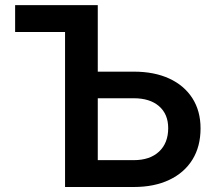

<svg xmlns="http://www.w3.org/2000/svg" viewBox="-20 -748 866 768"><path d="M40.5 -620.1V-727.5H371.1V-461.4H515.1Q597.2 -461.4 657 -433.8Q716.8 -406.2 749.5 -355.2Q782.2 -304.2 782.2 -234.4Q782.2 -162.1 749.8 -109.6Q717.3 -57.1 657.2 -28.6Q597.2 0 515.1 0H240.2V-620.1ZM371.1 -355V-107.4H515.1Q579.6 -107.4 616.2 -141.6Q652.8 -175.8 652.8 -235.4Q652.8 -291.5 616.2 -323.2Q579.6 -355 515.1 -355Z"/></svg>

Font: Inter-SemiBold
Style: Regular
Weight: 600
Designer: Rasmus Andersson
Foundry: rsms
Version: Version 4.000;git-a52131595